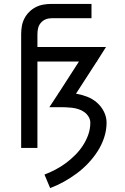

<svg xmlns="http://www.w3.org/2000/svg" viewBox="-20 -755 640 980"><path d="M236 205 207 136Q236 125 263.5 110.5Q291 96 316 77.5Q341 59 363.5 36.5Q386 14 403 -12Q420 -38 430.5 -67.5Q441 -97 441 -129Q441 -145 432 -159.5Q423 -174 409.5 -183.5Q396 -193 380 -198Q364 -203 347.5 -205Q331 -207 314.5 -207.5Q298 -208 282 -208H232L278 -278V-281H280L383 -441H171V0H88V-580Q88 -601 91.5 -621.5Q95 -642 104.5 -660.5Q114 -679 129 -694Q144 -709 162.5 -718.5Q181 -728 201.5 -731.5Q222 -735 243 -735H447V-662H243Q227 -662 212.5 -656Q198 -650 188 -638Q178 -626 174.5 -611Q171 -596 171 -580V-515H521L476 -444V-441H474L368 -277Q397 -272 424.5 -261.5Q452 -251 474.5 -231.5Q497 -212 510.5 -185Q524 -158 524 -129Q524 -90 511.5 -52.5Q499 -15 478 17.5Q457 50 430 78.5Q403 107 372 130Q341 153 307 172Q273 191 236 205Z"/></svg>

Font: Iosevka Mono
Style: Regular
Weight: 400
Designer: Belleve Invis
Foundry: Belleve Invis
Version: Version 11.1.1